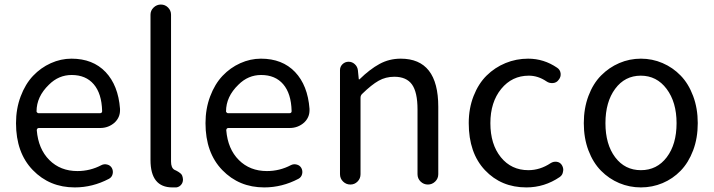

<svg xmlns="http://www.w3.org/2000/svg" viewBox="-20 -816 3156 849"><path d="M310.5 12.7Q199.2 12.7 125 -64Q50.8 -140.6 50.8 -271.5Q50.8 -335 71.3 -389.6Q91.8 -444.3 126 -480.5Q160.2 -516.6 204.6 -536.6Q249 -556.6 295.9 -556.6Q390.6 -556.6 446.8 -497.6Q502.9 -438.5 510.7 -335Q510.7 -331.1 510.7 -328.1Q510.7 -296.9 487.3 -274.4Q460 -250 422.9 -250H151.4Q147.5 -250 145 -247.1Q142.6 -244.1 142.6 -240.2Q149.4 -157.2 198.2 -108.4Q247.1 -59.6 322.3 -59.6Q378.9 -59.6 428.7 -85.9Q440.4 -91.8 454.1 -88.4Q467.8 -85 474.6 -73.2Q481.4 -60.5 478 -46.4Q474.6 -32.2 461.9 -25.4Q389.6 12.7 310.5 12.7ZM141.6 -323.2Q141.6 -320.3 144.5 -318.4Q146.5 -315.4 150.4 -315.4H421.9Q426.8 -315.4 429.2 -317.9Q431.6 -320.3 431.6 -324.2Q431.6 -324.2 431.6 -325.2Q429.7 -402.3 394.5 -443.4Q359.4 -484.4 296.9 -484.4Q239.3 -484.4 196.3 -441.4Q141.6 -388.7 141.6 -323.2Z M742.2 12.7Q645.5 12.7 645.5 -108.4V-751Q645.5 -769.5 659.2 -782.7Q672.9 -795.9 691.4 -795.9Q710 -795.9 723.1 -782.7Q736.3 -769.5 736.3 -751V-101.6Q736.3 -74.2 751 -65.4Q753.9 -64.5 760.3 -61Q766.6 -57.6 769.5 -55.7Q772.5 -53.7 776.9 -50.3Q781.2 -46.9 783.7 -43Q786.1 -39.1 787.1 -34.2L788.1 -30.3Q789.1 -26.4 789.1 -22.5Q789.1 -10.7 783.2 -2Q774.4 10.7 759.8 12.7Q752 12.7 742.2 12.7Z M1148.4 12.7Q1037.1 12.7 962.9 -64Q888.7 -140.6 888.7 -271.5Q888.7 -335 909.2 -389.6Q929.7 -444.3 963.9 -480.5Q998 -516.6 1042.5 -536.6Q1086.9 -556.6 1133.8 -556.6Q1228.5 -556.6 1284.7 -497.6Q1340.8 -438.5 1348.6 -335Q1348.6 -331.1 1348.6 -328.1Q1348.6 -296.9 1325.2 -274.4Q1297.9 -250 1260.7 -250H989.3Q985.4 -250 982.9 -247.1Q980.5 -244.1 980.5 -240.2Q987.3 -157.2 1036.1 -108.4Q1085 -59.6 1160.2 -59.6Q1216.8 -59.6 1266.6 -85.9Q1278.3 -91.8 1292 -88.4Q1305.7 -85 1312.5 -73.2Q1319.3 -60.5 1315.9 -46.4Q1312.5 -32.2 1299.8 -25.4Q1227.5 12.7 1148.4 12.7ZM979.5 -323.2Q979.5 -320.3 982.4 -318.4Q984.4 -315.4 988.3 -315.4H1259.8Q1264.6 -315.4 1267.1 -317.9Q1269.5 -320.3 1269.5 -324.2Q1269.5 -324.2 1269.5 -325.2Q1267.6 -402.3 1232.4 -443.4Q1197.3 -484.4 1134.8 -484.4Q1077.1 -484.4 1034.2 -441.4Q979.5 -388.7 979.5 -323.2Z M1483.4 -45.9V-505.9Q1483.4 -521.5 1494.6 -532.2Q1505.9 -543 1521.5 -543Q1537.1 -543 1548.8 -532.2Q1560.5 -521.5 1562.5 -505.9L1566.4 -466.8Q1566.4 -464.8 1567.9 -464.8Q1569.3 -464.8 1570.3 -465.8Q1615.2 -509.8 1658.2 -533.2Q1701.2 -556.6 1752 -556.6Q1918 -556.6 1918 -343.8V-45.9Q1918 -26.4 1904.3 -13.2Q1890.6 0 1872.1 0Q1853.5 0 1839.8 -13.2Q1826.2 -26.4 1826.2 -45.9V-332Q1826.2 -408.2 1801.8 -442.4Q1777.3 -476.6 1723.6 -476.6Q1685.5 -476.6 1654.3 -459Q1623 -441.4 1582 -401.4Q1574.2 -394.5 1574.2 -383.8V-45.9Q1574.2 -26.4 1561 -13.2Q1547.9 0 1529.3 0Q1510.7 0 1497.1 -13.2Q1483.4 -26.4 1483.4 -45.9Z M2307.6 12.7Q2196.3 12.7 2124.5 -63.5Q2052.7 -139.6 2052.7 -271.5Q2052.7 -336.9 2074.2 -391.6Q2095.7 -446.3 2131.8 -481.9Q2168 -517.6 2215.3 -537.1Q2262.7 -556.6 2315.4 -556.6Q2384.8 -556.6 2443.4 -516.6Q2457 -507.8 2459 -491.7Q2460.9 -475.6 2450.2 -462.9Q2441.4 -450.2 2425.3 -448.7Q2409.2 -447.3 2396.5 -456.1Q2359.4 -481.4 2318.4 -481.4Q2244.1 -481.4 2196.3 -422.9Q2148.4 -364.3 2148.4 -271.5Q2148.4 -177.7 2194.8 -120.6Q2241.2 -63.5 2316.4 -63.5Q2368.2 -63.5 2415 -94.7Q2427.7 -102.5 2441.9 -100.6Q2456.1 -98.6 2463.9 -86.9Q2470.7 -76.2 2470.7 -64.5Q2470.7 -61.5 2469.7 -57.6Q2467.8 -42 2455.1 -33.2Q2387.7 12.7 2307.6 12.7Z M2561.5 -271.5Q2561.5 -336.9 2582 -391.6Q2602.5 -446.3 2637.7 -481.9Q2672.9 -517.6 2718.3 -537.1Q2763.7 -556.6 2814 -556.6Q2864.3 -556.6 2909.7 -537.1Q2955.1 -517.6 2989.7 -481.9Q3024.4 -446.3 3044.9 -391.6Q3065.4 -336.9 3065.4 -271.5Q3065.4 -205.1 3044.9 -150.9Q3024.4 -96.7 2989.7 -61Q2955.1 -25.4 2909.7 -6.3Q2864.3 12.7 2814 12.7Q2763.7 12.7 2718.3 -6.3Q2672.9 -25.4 2637.7 -61Q2602.5 -96.7 2582 -150.9Q2561.5 -205.1 2561.5 -271.5ZM2971.7 -271.5Q2971.7 -364.3 2927.7 -422.9Q2883.8 -481.4 2813.5 -481.4Q2743.2 -481.4 2700.2 -423.3Q2657.2 -365.2 2657.2 -271.5Q2657.2 -177.7 2700.2 -120.6Q2743.2 -63.5 2814 -63.5Q2884.8 -63.5 2928.2 -120.6Q2971.7 -177.7 2971.7 -271.5Z"/></svg>

Font: irohamaru Regular
Style: Regular
Weight: 400
Designer: [Source Han Sans]
Ryoko NISHIZUKA  (kana & ideographs); Paul D. Hunt (Latin, Greek & Cyrillic); Wenlong ZHANG  (bopomofo
Version: Version 1.00